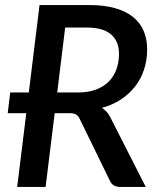

<svg xmlns="http://www.w3.org/2000/svg" viewBox="-20 -740 636 760"><path d="M289 -374Q329.5 -374 360 -385.5Q390.5 -397 410.8 -417.5Q431 -438 441 -466Q451 -494 451 -527Q451 -577 419.2 -604Q387.5 -631 323 -631H238L206.5 -374ZM334 -720Q394 -720 437.2 -707.2Q480.5 -694.5 508.2 -671.5Q536 -648.5 549.2 -616.2Q562.5 -584 562.5 -544.5Q562.5 -502 550.2 -464.8Q538 -427.5 514.8 -397.8Q491.5 -368 458.5 -346.2Q425.5 -324.5 383.5 -313Q393.5 -306.5 401.8 -297.8Q410 -289 416 -277L557 0H456Q426.5 0 415.5 -23.5L296 -268.5Q290 -281.5 281.2 -286.8Q272.5 -292 254 -292H196.5L160.5 0H48L84 -292H10.5L20.5 -374H94L136.5 -720Z"/></svg>

Font: Lato SemiBold
Style: Italic
Weight: 600
Italic angle: -7°
Designer: Lukasz Dziedzic with Adam Twardoch and Botio Nikoltchev
Foundry: tyPoland Lukasz Dziedzic
Version: Version 2.015; 2015-08-06; http://www.latofonts.com/